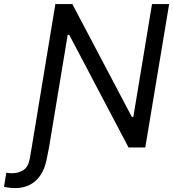

<svg xmlns="http://www.w3.org/2000/svg" viewBox="-112 -748 878 974"><path d="M48.8 0H136.7L125 58.6Q117.7 96.2 103 124Q88.4 151.9 67.9 169.9Q47.4 188 21.7 197Q-3.9 206.1 -33.2 206.1Q-50.3 206.1 -65.4 204.3Q-80.6 202.6 -91.8 200.2L-80.1 127.9Q-74.2 128.9 -67.1 129.9Q-60.1 130.9 -53.7 130.9Q-18.6 130.9 6.3 115.2Q31.2 99.6 39.1 56.6ZM746.1 -727.5 625 0H540L239.3 -571.3H231.4L136.7 0H48.8L168.9 -727.5H254.9L556.6 -155.3H564.5L659.2 -727.5Z"/></svg>

Font: Inter Tight
Style: Italic
Weight: 400
Italic angle: -9.39999°
Designer: Rasmus Andersson
Foundry: rsms
Version: Version 3.002